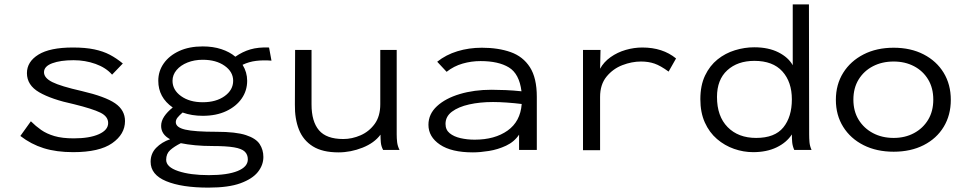

<svg xmlns="http://www.w3.org/2000/svg" viewBox="-20 -685 4415 877"><path d="M314 10Q238 10 180 -8Q122 -26 73 -64L121 -131Q143 -109 168 -91.5Q193 -74 228.5 -63.5Q264 -53 317 -53Q389 -53 431.5 -72Q474 -91 474 -123Q474 -153 438.5 -170.5Q403 -188 318 -209Q215 -231 159 -263.5Q103 -296 103 -351Q103 -403 155.5 -435.5Q208 -468 313 -468Q370 -468 410.5 -459.5Q451 -451 481.5 -435Q512 -419 541 -395L492 -344Q464 -376 416.5 -393Q369 -410 316 -410Q256 -410 218.5 -396Q181 -382 181 -355Q181 -329 219 -310Q257 -291 354 -269Q461 -244 506 -213Q551 -182 551 -132Q551 -72 492.5 -31Q434 10 314 10Z M906 -156Q856 -156 814 -171Q799 -158 791 -148Q783 -138 783 -127Q783 -103 826 -93Q869 -83 970 -83Q1057 -83 1103 -68Q1149 -53 1166 -27Q1183 -1 1183 32Q1183 69 1158 100.5Q1133 132 1078.5 152Q1024 172 932 172Q810 172 739 142.5Q668 113 668 54Q668 16 693.5 -10Q719 -36 757 -49Q716 -71 716 -110Q716 -132 730 -153Q744 -174 769 -194Q703 -240 703 -316Q703 -360 728 -395.5Q753 -431 798.5 -452Q844 -473 906 -473Q953 -473 991 -460.5Q1029 -448 1055 -426Q1088 -449 1124 -459.5Q1160 -470 1209 -468L1220 -408Q1183 -411 1150 -407Q1117 -403 1088 -389Q1109 -355 1109 -316Q1109 -271 1084 -235Q1059 -199 1013.5 -177.5Q968 -156 906 -156ZM906 -218Q967 -218 1006 -246Q1045 -274 1045 -316Q1045 -357 1006 -384.5Q967 -412 906 -412Q868 -412 836.5 -399.5Q805 -387 786.5 -365Q768 -343 768 -316Q768 -274 807 -246Q846 -218 906 -218ZM739 45Q739 78 794 96.5Q849 115 934 115Q1019 115 1065.5 96Q1112 77 1112 43Q1112 21 1098 7.5Q1084 -6 1049 -12Q1014 -18 951 -18Q908 -18 871.5 -21.5Q835 -25 806 -31Q776 -16 757.5 0.5Q739 17 739 45Z M1526 11Q1453 11 1409 -16.5Q1365 -44 1345.5 -93Q1326 -142 1327 -208L1328 -457H1403V-208Q1403 -130 1437 -90Q1471 -50 1548 -50Q1588 -50 1627 -67Q1666 -84 1691.5 -119Q1717 -154 1717 -209V-457H1792V-71Q1792 -53 1794 -35.5Q1796 -18 1805 0H1730Q1721 -17 1719.5 -35Q1718 -53 1718 -70Q1690 -32 1636 -10.5Q1582 11 1526 11Z M2140 11Q2042 11 1989.5 -24.5Q1937 -60 1937 -115Q1937 -164 1976 -200Q2015 -236 2080.5 -255.5Q2146 -275 2225 -275Q2253 -275 2289 -273.5Q2325 -272 2362 -268Q2352 -348 2304.5 -377Q2257 -406 2175 -406Q2133 -406 2093 -394.5Q2053 -383 2020 -357L1977 -403Q2017 -435 2069.5 -451Q2122 -467 2181 -467Q2256 -467 2312.5 -447Q2369 -427 2400.5 -378Q2432 -329 2432 -243V0H2351V-70Q2329 -37 2291.5 -19.5Q2254 -2 2213.5 4.5Q2173 11 2140 11ZM2015 -119Q2015 -92 2034 -76.5Q2053 -61 2083.5 -54Q2114 -47 2148 -47Q2240 -47 2298.5 -88.5Q2357 -130 2363 -210Q2331 -214 2295.5 -216.5Q2260 -219 2232 -219Q2172 -219 2123 -208Q2074 -197 2044.5 -175Q2015 -153 2015 -119Z M2643 1V-457H2723L2721 -371Q2738 -402 2769 -424Q2800 -446 2838 -457Q2876 -468 2914 -468Q3007 -468 3068 -418L3034 -358Q2997 -385 2969.5 -394.5Q2942 -404 2908 -404Q2866 -404 2823 -387.5Q2780 -371 2750.5 -335Q2721 -299 2721 -242V1Z M3420 10Q3376 10 3333 -5Q3290 -20 3255 -50Q3220 -80 3199.5 -125.5Q3179 -171 3179 -232Q3179 -295 3200.5 -340Q3222 -385 3257.5 -413.5Q3293 -442 3337 -455.5Q3381 -469 3425 -469Q3490 -469 3535.5 -446Q3581 -423 3601 -387V-665H3675L3676 -71Q3676 -53 3677.5 -35.5Q3679 -18 3687 0H3608Q3600 -18 3598.5 -35.5Q3597 -53 3597 -71Q3573 -34 3527.5 -12Q3482 10 3420 10ZM3434 -55Q3519 -55 3558 -103Q3597 -151 3597 -231Q3597 -311 3553.5 -359Q3510 -407 3426 -407Q3349 -407 3302 -364Q3255 -321 3255 -242Q3255 -154 3303.5 -104.5Q3352 -55 3434 -55Z M4062 8Q3984 8 3924.5 -22Q3865 -52 3831.5 -105.5Q3798 -159 3798 -229Q3798 -299 3831.5 -352.5Q3865 -406 3924.5 -436.5Q3984 -467 4062 -467Q4140 -467 4199 -436.5Q4258 -406 4290.5 -352.5Q4323 -299 4323 -229Q4323 -159 4290.5 -105.5Q4258 -52 4199 -22Q4140 8 4062 8ZM4062 -55Q4114 -55 4155 -77Q4196 -99 4219.5 -138Q4243 -177 4243 -230Q4243 -283 4219.5 -322Q4196 -361 4155 -382.5Q4114 -404 4062 -404Q4009 -404 3967.5 -382.5Q3926 -361 3902 -322Q3878 -283 3878 -230Q3878 -177 3902 -138Q3926 -99 3967.5 -77Q4009 -55 4062 -55Z"/></svg>

Font: Inconsolata Expanded
Style: Regular
Weight: 400
Width: 7
Monospace: yes
Designer: Raph Levien, Cyreal, Brenton Simpson
Foundry: Raph Levien, Cyreal, Google
Version: Version 3.100; ttfautohint (v1.8.4.7-5d5b)